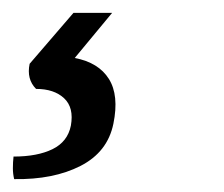

<svg xmlns="http://www.w3.org/2000/svg" viewBox="-27 -36 347 298"><path d="M-5 242Q-7 234 -7 225Q-7 216 -6 207Q31 207 54.5 195.5Q78 184 83 159Q88 131 72.5 116.5Q57 102 29 102Q14 87 19 63L87 -16H147L89 54Q126 61 142 86.5Q158 112 149 156Q140 200 98 221.5Q56 243 -5 242Z"/></svg>

Font: Vollkorn Medium
Style: Italic
Weight: 500
Italic angle: -11°
Designer: Friedrich Althausen
Foundry: Friedrich Althausen
Version: Version 5.000